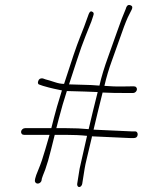

<svg xmlns="http://www.w3.org/2000/svg" viewBox="-20 -707 600 776"><path d="M301.7 -25 292 36C291.5 39.3 292 42.3 293.6 45C295.2 47.7 297.4 49 300.1 49C302.9 49 305.5 47.7 307.9 45C310.3 42.3 311.8 39.3 312.3 36L322 -25C323.5 -35 326.5 -49 330.9 -67L350.9 -151L351.7 -156L506.4 -149H520.4C529.7 -149 535 -153.2 536.3 -161.5C536.9 -165.2 536.3 -168.5 534.4 -171.5C532.6 -174.5 529.6 -176 525.6 -176H511.6L358.2 -183C368.1 -225.5 380.3 -275.5 394.7 -333C418.5 -331.7 452.5 -331 505.2 -331H517.2C521.2 -331 524.7 -332.3 527.8 -335C530.9 -337.7 532.7 -340.8 533.3 -344.5C533.9 -348.2 533.1 -351.3 530.8 -354C528.6 -356.7 525.5 -358 521.5 -358H509.5C501.5 -358 490.4 -357.8 476.4 -357.5C462.3 -357.2 447.3 -357.3 435.5 -358L402 -360C409.8 -394.2 419.9 -428.2 432.3 -462.1C444.8 -496 456.1 -527.9 466.4 -557.6C476.6 -587.4 486.3 -613.8 496.6 -637L512.7 -669C516.8 -677.7 514.8 -683.3 506.9 -686C499.2 -688.7 494.4 -686 490.6 -678L487.9 -670C478.6 -649 467.1 -618.7 453.3 -579.2C439.5 -539.8 427.8 -506.7 418 -480C401.4 -434.5 389.4 -394.8 381.9 -361C356.7 -363 338.2 -364 326.2 -364L259 -366C267.7 -392.7 278.3 -425.2 290.9 -463.7C303.4 -502.2 314.9 -534.4 325.3 -560.2C335.7 -586.1 343.8 -606.3 349.6 -621L356.8 -643C360.7 -652.5 358.4 -658.4 350 -660.8C345.7 -662 341.9 -658.4 338.5 -650L330.5 -628C325.6 -613.3 316.6 -589.4 303.2 -556.1C289.8 -522.9 268.5 -460.2 239 -368C226.6 -368 214.5 -370.5 199.6 -375.5C184.6 -380.5 173 -384 164.6 -386L153.3 -390C143.7 -391.7 137.3 -388.1 134.4 -379.3C131.4 -370.5 134 -365.4 142.2 -364L153.5 -360C161.2 -358 169.2 -355.8 177.5 -353.3C185.7 -350.8 204.5 -347 228.2 -342H230.4C214.7 -291.7 204.1 -255.5 198.7 -233.3C193.4 -211.1 189.6 -196.3 187.4 -189H81.4C77.4 -189 73.9 -187.7 70.8 -185C67.7 -182.3 65.9 -179.2 65.3 -175.5C64.7 -171.8 65.6 -168.7 67.8 -166C70 -163.3 73.2 -162 77.2 -162H180.2C177.5 -153.3 171.7 -133.6 162.9 -102.6C154.1 -71.7 145.3 -45.9 136.6 -25.1C127.9 -4.4 123.1 9 122.1 15L121 22C120.5 25.3 121.4 28.3 123.6 31C125.8 33.7 128.8 35 132.5 35C136.1 35 139.5 33.7 142.6 31C145.7 28.3 147.5 25.3 148 22L149.1 15C149.7 11.7 154.5 -0.6 162.9 -21.8C170.5 -43 178.2 -69.3 185.9 -100.8C193.6 -132.3 198.7 -152.7 201.2 -162H244.7C277.2 -162 306.2 -160.7 331.8 -158ZM321.9 -337 374.8 -335C360.3 -277.5 348.2 -227.5 338.3 -185C311.7 -187.7 281.9 -189 248.9 -189H207.7C210.1 -197.7 213.3 -210 217.3 -226C221.3 -242 226.6 -261.3 233.2 -284L250.2 -339Z"/></svg>

Font: Proton
Style: BdCndIt
Weight: 500
Version: Version 1.017